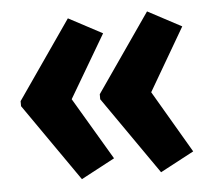

<svg xmlns="http://www.w3.org/2000/svg" viewBox="-40 -531 581 534"><g transform="rotate(-5 250.0 -263.5)"><path d="M389 -39 483 -89 381 -263 483 -438 389 -488 238 -270V-256ZM168 -39 262 -89 159 -263 262 -438 168 -488 17 -270V-256Z"/></g></svg>

Font: Noto Sans Mono ExtraCondensed ExtraBold
Style: Regular
Weight: 800
Width: 2
Designer: Monotype Design Team
Foundry: Monotype Imaging Inc.
Version: Version 2.014